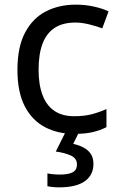

<svg xmlns="http://www.w3.org/2000/svg" viewBox="-20 -566 520 826"><path d="M300 10Q229 10 173.5 -19Q118 -48 86.5 -109Q55 -170 55 -265Q55 -364 88 -426Q121 -488 177.5 -517Q234 -546 306 -546Q347 -546 385 -537.5Q423 -529 447 -517L420 -444Q396 -453 364 -461Q332 -469 304 -469Q250 -469 215 -446Q180 -423 163 -378Q146 -333 146 -266Q146 -202 163 -157Q180 -112 214 -89Q248 -66 299 -66Q343 -66 376.5 -75Q410 -84 438 -97V-19Q411 -5 378.5 2.5Q346 10 300 10ZM382 139Q382 187 345 213.5Q308 240 234 240Q219 240 205.5 238.5Q192 237 184 235V180Q193 182 208 183.5Q223 185 237 185Q273 185 292 175.5Q311 166 311 141Q311 115 284.5 103Q258 91 220 86L263 0H321L295 53Q319 58 339 68.5Q359 79 370.5 96Q382 113 382 139Z"/></svg>

Font: Noto Sans Georgian
Style: Regular
Weight: 400
Designer: Monotype Design Team, Akaki Razmadze
Foundry: Google LLC
Version: Version 2.002